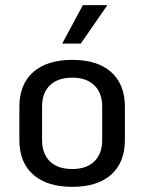

<svg xmlns="http://www.w3.org/2000/svg" viewBox="-20 -713 559 744"><path d="M55 -171V-299Q55 -386 108.5 -433.5Q162 -481 260 -481Q358 -481 411 -433.5Q464 -386 464 -299V-171Q464 -84 411 -36.5Q358 11 260 11Q162 11 108.5 -36.5Q55 -84 55 -171ZM376 -171V-299Q376 -353 345.5 -382.5Q315 -412 260 -412Q204 -412 173.5 -382.5Q143 -353 143 -299V-171Q143 -117 173.5 -87.5Q204 -58 260 -58Q315 -58 345.5 -87.5Q376 -117 376 -171ZM301 -693H396L293 -544H221Z"/></svg>

Font: KoHo Medium
Style: Regular
Weight: 500
Version: Version 1.000; ttfautohint (v1.6)